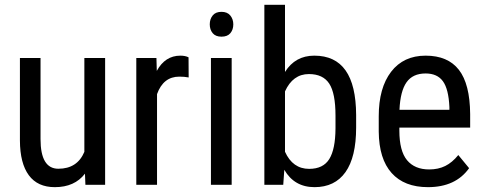

<svg xmlns="http://www.w3.org/2000/svg" viewBox="-20 -770 2018 800"><path d="M334 -46.4Q291 9.8 208.5 9.8Q136.7 9.8 100.1 -39.8Q63.5 -89.4 63 -184.1V-528.3H148.9V-190.4Q148.9 -66.9 223.1 -66.9Q301.8 -66.9 331.5 -137.2V-528.3H418V0H335.9Z M766.1 -447.3Q748 -450.7 727.1 -450.7Q660.6 -450.7 634.3 -377.9V0H547.9V-528.3H631.8L633.3 -474.6Q668 -538.1 731.4 -538.1Q752 -538.1 765.6 -531.2Z M945.3 0H858.9V-528.3H945.3ZM952.1 -668.5Q952.1 -646.5 939.9 -631.8Q927.7 -617.2 902.8 -617.2Q878.4 -617.2 866.2 -631.8Q854 -646.5 854 -668.5Q854 -690.4 866.2 -705.6Q878.4 -720.7 902.8 -720.7Q927.2 -720.7 939.7 -705.3Q952.1 -689.9 952.1 -668.5Z M1463.9 -238.8Q1463.9 -115.2 1419.4 -52.7Q1375 9.8 1290.5 9.8Q1206.5 9.8 1164.6 -62.5L1160.2 0H1081.5V-750H1167.5V-470.2Q1210 -538.1 1289.6 -538.1Q1376.5 -538.1 1419.9 -476.6Q1463.4 -415 1463.9 -291ZM1377.9 -288.1Q1377.9 -381.8 1351.8 -421.6Q1325.7 -461.4 1267.1 -461.4Q1200.2 -461.4 1167.5 -389.2V-137.7Q1199.7 -66.4 1268.1 -66.4Q1326.7 -66.4 1352.1 -107.4Q1377.4 -148.4 1377.9 -234.9Z M1763.2 9.8Q1664.6 9.8 1611.8 -49.1Q1559.1 -107.9 1558.1 -221.7V-285.6Q1558.1 -403.8 1609.6 -470.9Q1661.1 -538.1 1753.4 -538.1Q1846.2 -538.1 1892.1 -479Q1938 -419.9 1939 -294.9V-238.3H1644V-226.1Q1644 -141.1 1676 -102.5Q1708 -64 1768.1 -64Q1806.2 -64 1835.2 -78.4Q1864.3 -92.8 1889.6 -124L1934.6 -69.3Q1878.4 9.8 1763.2 9.8ZM1753.4 -463.9Q1699.7 -463.9 1673.8 -427Q1647.9 -390.1 1644.5 -312.5H1852.5V-324.2Q1849.1 -399.4 1825.4 -431.6Q1801.8 -463.9 1753.4 -463.9Z"/></svg>

Font: TypoPRO Roboto
Style: Regular
Weight: 400
Designer: Google
Version: Version 2.136; 2016